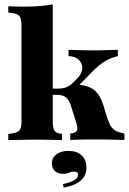

<svg xmlns="http://www.w3.org/2000/svg" viewBox="-20 -651 598 892"><path d="M152.4 -2.4Q117.7 -2.4 87.1 -1.6Q56.5 -0.8 18.5 0V-29L33.1 -30.6Q61.3 -33.9 70.6 -45.6Q79.8 -57.3 79.8 -87.1V-209.7H225V-87.1Q225 -55.6 232.7 -44.4Q240.3 -33.1 260.5 -29.8L268.5 -29V0Q234.7 -0.8 208.1 -1.6Q181.5 -2.4 152.4 -2.4ZM79.8 -209.7V-532.3Q79.8 -563.7 70.6 -575.8Q61.3 -587.9 32.3 -591.1L18.5 -592.7V-621.8Q40.3 -621 58.1 -620.6Q75.8 -620.2 98.4 -620.2Q134.7 -620.2 165.3 -623Q196 -625.8 225 -630.6V-621.8V-209.7ZM306.5 -0.8V-30.6Q330.6 -33.1 336.7 -42.7Q342.7 -52.4 335.5 -77.4L308.9 -161.3Q300.8 -187.9 285.9 -199.2Q271 -210.5 243.5 -210.5H211.3V-239.5H251.6Q274.2 -239.5 290.7 -246.8Q307.3 -254 322.6 -270.2L338.7 -286.3Q355.6 -303.2 360.1 -321.4Q364.5 -339.5 358.5 -354.8Q352.4 -370.2 337.1 -379.8Q321.8 -389.5 298.4 -390.3V-419.4Q327.4 -418.5 354.4 -417.7Q381.5 -416.9 412.1 -416.9Q429.8 -416.9 445.6 -417.3Q461.3 -417.7 480.6 -418.1Q500 -418.5 527.4 -419.4V-390.3Q500.8 -383.9 479 -372.6Q457.3 -361.3 437.9 -345.2Q418.5 -329 397.6 -306.5L328.2 -235.5V-258.9Q370.2 -256.5 395.2 -246Q420.2 -235.5 436.3 -212.9Q452.4 -190.3 463.7 -150.8L479 -100.8Q487.1 -77.4 496.4 -63.3Q505.6 -49.2 520.6 -41.9Q535.5 -34.7 558.1 -30.6V-0.8Q535.5 -1.6 513.7 -2Q491.9 -2.4 470.2 -2.8Q448.4 -3.2 425.8 -3.2Q396 -3.2 366.5 -2.8Q337.1 -2.4 306.5 -0.8ZM275.8 221 272.6 204Q305.6 197.6 324.2 186.7Q342.7 175.8 342.7 161.3Q342.7 146 325.8 146Q313.7 146 302 151.2Q290.3 156.5 271.8 156.5Q248.4 156.5 234.7 143.5Q221 130.6 221 108.9Q221 82.3 241.9 66.1Q262.9 50 297.6 50Q337.1 50 359.3 71Q381.5 91.9 381.5 128.2Q381.5 164.5 355.6 187.5Q329.8 210.5 275.8 221Z"/></svg>

Font: Playfair 5pt SemiExpanded Light Black
Style: Regular
Weight: 900
Version: Version 2.203